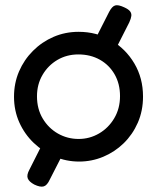

<svg xmlns="http://www.w3.org/2000/svg" viewBox="-20 -601 600 733"><path d="M420.5 -411 342.5 -449 396.8 -556Q407.8 -576.8 419.6 -580.2Q431.5 -583.8 454.8 -572.8Q470.2 -565.8 476.4 -558Q482.5 -550.2 481.4 -540.2Q480.2 -530.2 473.5 -515.5ZM110.8 103.5Q91 92.8 86 80.1Q81 67.5 92.2 46.8L146 -59.8L220.5 -14.2L170.2 84.2Q160 106.8 146.9 110.6Q133.8 114.5 110.8 103.5ZM282.2 15.8Q233.2 15.8 188.5 -3.1Q143.8 -22 108.8 -55.4Q73.8 -88.8 53.6 -133.9Q33.5 -179 33.5 -231.5Q33.5 -283.5 52.6 -328.1Q71.8 -372.8 106 -407Q140.2 -441.2 184.8 -460.4Q229.2 -479.5 280.2 -479.5Q349 -479.5 404.5 -447Q460 -414.5 493 -358.6Q526 -302.8 526 -232.5Q526 -177.8 506.1 -132.5Q486.2 -87.2 452.1 -54Q418 -20.8 374.1 -2.5Q330.2 15.8 282.2 15.8ZM280.2 -70.5Q322.2 -70.5 358.2 -91.5Q394.2 -112.5 416.2 -149.6Q438.2 -186.8 438.2 -234.2Q438.2 -281 417.6 -317Q397 -353 361.1 -373.1Q325.2 -393.2 279.2 -393.2Q234.8 -393.2 199.1 -372.2Q163.5 -351.2 142.4 -315.1Q121.2 -279 121.2 -233.2Q121.2 -185.2 143.1 -148.5Q165 -111.8 201.2 -91.1Q237.5 -70.5 280.2 -70.5Z"/></svg>

Font: Fredoka Light
Style: Regular
Weight: 300
Designer: Ben Nathan
Foundry: Milena B. Brandão, Ben Nathan
Version: Version 2.001